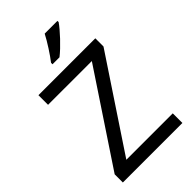

<svg xmlns="http://www.w3.org/2000/svg" viewBox="-278 -1036 1129 1129"><g transform="rotate(-45 286.0 -472.0)"><path d="M438 -934V-944H332C309 -899 266 -833 237 -796V-784H295C342 -820 413 -897 438 -934ZM533 0V-80H147L523 -646V-714H50V-634H414L38 -68V0Z"/></g></svg>

Font: Noto Sans Arabic
Style: Regular
Weight: 400
Designer: Monotype Design Team, Nadine Chahine, Nizar Qandah and Khaled Hosny
Foundry: Monotype Imaging Inc.
Version: Version 2.012